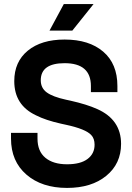

<svg xmlns="http://www.w3.org/2000/svg" viewBox="-20 -908 646 942"><path d="M309 14Q185 14 109.5 -51.5Q34 -117 34 -228V-256H164V-228Q164 -166 202.5 -134Q241 -102 309 -102Q375 -102 409.5 -128Q444 -154 444 -198Q444 -228 428 -245Q401 -275 303 -296L280 -301Q204 -318 157 -342Q50 -392 50 -510Q50 -605 116.5 -659.5Q183 -714 297 -714Q417 -714 486.5 -654.5Q556 -595 556 -486V-456H426V-486Q426 -598 297 -598Q180 -598 180 -514Q180 -476 209.5 -454.5Q239 -433 303 -419L326 -414Q406 -396 457 -373Q574 -321 574 -202Q574 -105 501.5 -45.5Q429 14 309 14ZM335 -758H223L293 -888H439Z"/></svg>

Font: Rootstock Sans Headline
Style: Bold
Weight: 700
Designer: Florian Karsten
Foundry: Florian Karsten
Version: Version 2.000;FEAKit 1.0